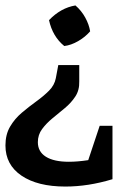

<svg xmlns="http://www.w3.org/2000/svg" viewBox="-20 -511 450 705"><path d="M216 -342Q173 -377 160 -437Q203 -482 257 -491Q279 -472 293 -446.5Q307 -421 311 -396Q293 -375 267 -360Q241 -345 216 -342ZM220 174Q118 174 59 134Q0 94 0 23Q0 -17 17 -46Q34 -75 60 -97Q86 -119 113 -138.5Q140 -158 160 -178Q180 -198 185 -224L194 -272H271V-212Q272 -180 256.5 -156.5Q241 -133 218 -114Q195 -95 172.5 -76.5Q150 -58 134.5 -37Q119 -16 119 11Q119 46 148.5 64.5Q178 83 233 83Q265 83 304 77L346 -49H393V147Q304 174 220 174Z"/></svg>

Font: Piazzolla SC SemiBold
Style: Regular
Weight: 600
Designer: Juan Pablo del Peral
Foundry: Huerta Tipografica
Version: Version 1.330